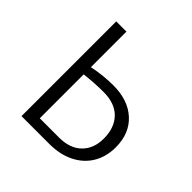

<svg xmlns="http://www.w3.org/2000/svg" viewBox="-174 -800 943 943"><g transform="rotate(45 297.5 -329.0)"><path d="M545 -219Q545 -154 515.5 -104.5Q486 -55 431 -27.5Q376 0 303 0H109V-658H180V-411Q251 -426 322 -426Q424 -426 484.5 -370.5Q545 -315 545 -219ZM473 -208Q473 -283 431 -326Q389 -369 310 -369Q249 -369 180 -361V-56H314Q389 -56 431 -97Q473 -138 473 -208Z"/></g></svg>

Font: Ysabeau SC
Style: Regular
Weight: 400
Designer: Christian Thalmann (Catharsis Fonts)
Version: Version 0.003